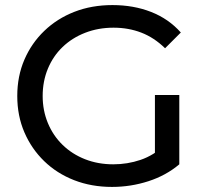

<svg xmlns="http://www.w3.org/2000/svg" viewBox="-20 -728 812 756"><path d="M421 8Q340 8 272 -18.5Q204 -45 154 -93.5Q104 -142 76 -207Q48 -272 48 -350Q48 -428 76 -493Q104 -558 154.5 -606.5Q205 -655 273 -681.5Q341 -708 423 -708Q506 -708 575 -681Q644 -654 692 -600L630 -538Q587 -580 536.5 -599.5Q486 -619 427 -619Q367 -619 315.5 -599Q264 -579 226.5 -543Q189 -507 168.5 -457.5Q148 -408 148 -350Q148 -293 168.5 -243.5Q189 -194 226.5 -157.5Q264 -121 315 -101Q366 -81 426 -81Q482 -81 533.5 -98.5Q585 -116 629 -157L686 -81Q634 -37 564.5 -14.5Q495 8 421 8ZM590 -94V-354H686V-81Z"/></svg>

Font: MOST Montserrat Medium
Style: Regular
Weight: 500
Designer: Julieta Ulanovsky
Foundry: Julieta Ulanovsky
Version: Version 8.000;March 11, 2024;FontCreator 15.0.0.2926 64-bit